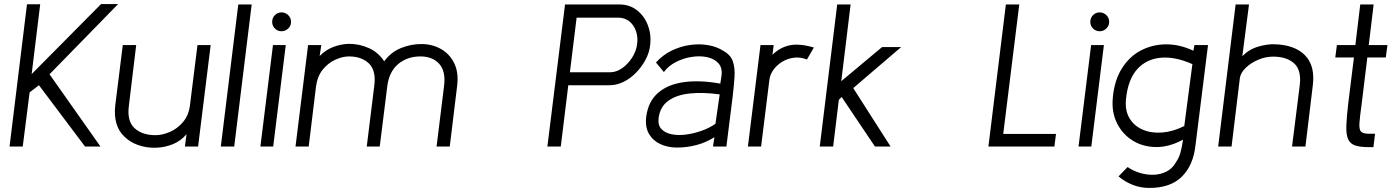

<svg xmlns="http://www.w3.org/2000/svg" viewBox="-20 -722 6873 946"><path d="M475 0H399L172 -302L126 -267L92 0H27L113 -701H178L136 -357L478 -702H562L224 -356Z M956 0H891L899 -61Q872 -28 831.5 -11.5Q791 5 746.5 6Q702 7 661.5 -7Q621 -21 594 -48Q566 -73 554 -112.5Q542 -152 548 -204L585 -500H651L615 -201Q605 -126 642.5 -91Q680 -56 746 -56Q780 -56 817 -72Q854 -88 882 -121Q910 -154 916 -204L953 -500H1018Z M1134 0H1068L1154 -700H1220Z M1367 -568Q1348 -568 1334.5 -581.5Q1321 -595 1321 -614Q1321 -634 1334.5 -647.5Q1348 -661 1367 -661Q1386 -661 1400 -647.5Q1414 -634 1414 -614Q1414 -595 1400 -581.5Q1386 -568 1367 -568ZM1326 0H1263L1325 -500H1388Z M2196 0H2131L2168 -299Q2177 -371 2144 -407.5Q2111 -444 2051 -444Q1987 -444 1942 -406.5Q1897 -369 1888 -296L1851 0H1787L1824 -299Q1834 -374 1798 -409Q1762 -444 1699 -444Q1668 -444 1632.5 -428Q1597 -412 1570.5 -379.5Q1544 -347 1537 -296L1501 0H1436L1498 -500H1563L1555 -446Q1584 -476 1622 -490.5Q1660 -505 1699 -506Q1751 -506 1797.5 -485Q1844 -464 1873 -420Q1906 -465 1955 -485Q2004 -505 2056 -505Q2109 -505 2152 -481Q2195 -457 2218 -410.5Q2241 -364 2232 -296Z M2677 0 2764 -700H3032Q3082 -700 3118.5 -671.5Q3155 -643 3172.5 -596.5Q3190 -550 3183 -497Q3179 -462 3160.5 -427.5Q3142 -393 3114.5 -364.5Q3087 -336 3053 -319Q3019 -302 2982 -302H2780L2743 0ZM2788 -366H2987Q3017 -366 3046 -386.5Q3075 -407 3095 -439Q3115 -471 3119 -504Q3124 -539 3113.5 -569Q3103 -599 3080.5 -617Q3058 -635 3026 -635H2821Z M3316 5Q3270 5 3233.5 -12Q3197 -29 3177.5 -62.5Q3158 -96 3164 -147Q3174 -223 3223 -265Q3272 -307 3351 -317.5Q3430 -328 3529 -310L3535 -349Q3540 -388 3519.5 -410.5Q3499 -433 3463.5 -440.5Q3428 -448 3387 -441.5Q3346 -435 3309.5 -416Q3273 -397 3251 -367L3212 -414Q3246 -452 3290 -473Q3334 -494 3380.5 -500.5Q3427 -507 3469.5 -499.5Q3512 -492 3543 -472Q3580 -452 3591 -419Q3602 -386 3599 -342.5Q3596 -299 3590 -247L3559 0H3493L3500 -46Q3459 -20 3412 -7.5Q3365 5 3316 5ZM3505 -112 3526 -257Q3445 -268 3379.5 -261.5Q3314 -255 3273 -225.5Q3232 -196 3225 -140Q3221 -105 3239 -86Q3257 -67 3289 -60.5Q3321 -54 3359.5 -59Q3398 -64 3436.5 -77.5Q3475 -91 3505 -112Z M3665 0 3727 -500H3792L3786 -452Q3822 -488 3869.5 -498.5Q3917 -509 3990 -488L3956 -429Q3922 -442 3890 -437.5Q3858 -433 3832 -416.5Q3806 -400 3790 -377Q3774 -354 3771 -330L3730 0Z M4019 0 4105 -700H4171L4125 -322L4326 -490H4420L4184 -288L4368 0H4291L4127 -244L4113 -230L4085 0Z M5175 0H4850L4936 -700H5002L4923 -62H5183Z M5398 -568Q5379 -568 5365.5 -581.5Q5352 -595 5352 -614Q5352 -634 5365.5 -647.5Q5379 -661 5398 -661Q5417 -661 5431 -647.5Q5445 -634 5445 -614Q5445 -595 5431 -581.5Q5417 -568 5398 -568ZM5357 0H5294L5356 -500H5419Z M5643 204Q5598 204 5559 188Q5520 172 5491 147L5536 101Q5563 120 5596.5 130Q5630 140 5664 139Q5698 138 5727 123.5Q5756 109 5773 79Q5789 56 5796 30.5Q5803 5 5809 -34Q5741 3 5676.5 2.5Q5612 2 5561.5 -29Q5511 -60 5483.5 -115Q5456 -170 5463 -242Q5471 -327 5508 -385.5Q5545 -444 5601.5 -473.5Q5658 -503 5725 -503.5Q5792 -504 5860 -472L5865 -500H5932L5870 -4Q5859 93 5803 148.5Q5747 204 5643 204ZM5528 -235Q5522 -179 5544.5 -140.5Q5567 -102 5609.5 -83.5Q5652 -65 5705.5 -69Q5759 -73 5815 -101L5855 -406Q5770 -444 5699 -437.5Q5628 -431 5583 -381Q5538 -331 5528 -235Z M6412 0H6346L6384 -302Q6393 -377 6356 -410Q6319 -443 6253 -443Q6215 -443 6179 -427.5Q6143 -412 6118 -388Q6093 -364 6089 -338L6048 0H5982L6068 -700H6134L6101 -445Q6134 -479 6178.5 -492Q6223 -505 6257 -504Q6358 -502 6409.5 -450Q6461 -398 6448 -299Z M6623 -213 6651 -439H6559L6567 -500H6658L6682 -700H6748L6724 -500H6816L6808 -439H6717L6689 -210Q6680 -146 6678 -114.5Q6676 -83 6686.5 -73Q6697 -63 6726 -63H6755L6747 3H6724Q6681 3 6656.5 -5.5Q6632 -14 6622 -37Q6612 -60 6613.5 -102.5Q6615 -145 6623 -213Z"/></svg>

Font: Kulim Park Light
Style: Italic
Weight: 300
Italic angle: -8°
Designer: Noponies / Dale Sattler
Foundry: Noponies
Version: Version 1.000; ttfautohint (v1.8.3)